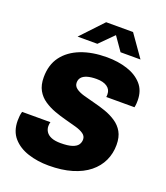

<svg xmlns="http://www.w3.org/2000/svg" viewBox="-159 -994 964 1113"><g transform="rotate(20 323.0 -437.5)"><path d="M272 10Q203 10 144.5 -9Q86 -28 50.5 -68.5Q15 -109 15 -174Q15 -189 16.5 -203Q18 -217 22 -230H197Q195 -226 194 -218.5Q193 -211 193 -205Q193 -186 203.5 -170Q214 -154 236 -145Q258 -136 293 -136Q338 -136 363.5 -144.5Q389 -153 399 -167.5Q409 -182 409 -200Q409 -221 390.5 -234Q372 -247 342 -255.5Q312 -264 275.5 -273.5Q239 -283 203.5 -296Q168 -309 137.5 -329.5Q107 -350 89 -382Q71 -414 71 -462Q71 -539 109.5 -590.5Q148 -642 217 -669Q286 -696 377 -696Q446 -696 503 -677.5Q560 -659 594.5 -620.5Q629 -582 629 -521Q629 -513 628.5 -503Q628 -493 625 -478H451Q452 -484 452 -487.5Q452 -491 452 -495Q452 -524 428.5 -540.5Q405 -557 363 -557Q329 -557 306 -550Q283 -543 272 -530Q261 -517 261 -498Q261 -477 279 -463.5Q297 -450 328 -441Q359 -432 395.5 -423Q432 -414 468 -401.5Q504 -389 535 -368.5Q566 -348 584 -316.5Q602 -285 602 -237Q602 -184 581 -139Q560 -94 518.5 -60.5Q477 -27 415 -8.5Q353 10 272 10ZM175 -750 302 -885H468L563 -750H440L368 -853H400L297 -750Z"/></g></svg>

Font: Chivo Medium ExtraBold
Style: Italic
Weight: 800
Italic angle: -8.05°
Version: Version 2.002